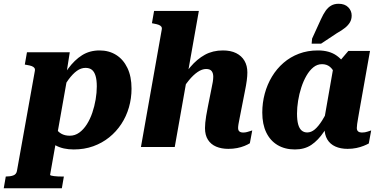

<svg xmlns="http://www.w3.org/2000/svg" viewBox="-89 -794 2047 1037"><path d="M-68.8 223 -57.8 159.4H-56.8Q-33.6 159.4 -17.3 153.5Q-1 147.6 2.4 129.8L99 -409.6Q101.4 -420.4 96.9 -426.8Q92.4 -433.2 82.2 -437Q72 -440.8 56 -443.2L45 -445.2L56.6 -511.6H287.8L265.8 -371.4L278.6 -397.6L181.6 150.2Q181.6 152.6 187.3 154.3Q193 156 202.6 157.2Q212.2 158.4 223.3 158.9Q234.4 159.4 243.2 159.4H256L245 223ZM117.8 -135.2 197.6 -151Q200.2 -123.8 211.2 -103.6Q222.2 -83.4 241.5 -72.2Q260.8 -61 287.8 -61Q315.8 -61 338.9 -77.6Q362 -94.2 379.9 -122.3Q397.8 -150.4 409.6 -185.2Q421.4 -220 427.6 -256.8Q433.8 -293.6 433.8 -327.4Q433.8 -362 427.1 -384.3Q420.4 -406.6 407.3 -417Q394.2 -427.4 373 -427.4Q348.6 -427.4 326.2 -411.3Q303.8 -395.2 281 -364.3Q258.2 -333.4 232.6 -288L210 -312.2Q244.4 -376 278.9 -423Q313.4 -470 354.3 -495.8Q395.2 -521.6 448.8 -521.6Q499.4 -521.6 538.2 -497.4Q577 -473.2 599.2 -427Q621.4 -380.8 621.4 -315Q621.4 -263 607.4 -214.3Q593.4 -165.6 566.3 -124.3Q539.2 -83 500.9 -52.2Q462.6 -21.4 414.5 -4.1Q366.4 13.2 309.4 13.2Q251.8 13.2 212.3 -8.3Q172.8 -29.8 150 -63.7Q127.2 -97.6 117.8 -135.2Z M672.2 0H854.8L985 -735H743.2L731.6 -668.6L741.4 -666.6Q757.8 -663.8 767.8 -660Q777.8 -656.2 782.3 -650Q786.8 -643.8 784.4 -633ZM1212.4 -192.8 1233.2 -298.6Q1240.6 -334.6 1243.8 -359.2Q1247 -383.8 1247 -402.8Q1247 -439.2 1231.4 -465.8Q1215.8 -492.4 1186.5 -507Q1157.2 -521.6 1114.8 -521.6Q1060.2 -521.6 1017.6 -498.1Q975 -474.6 939.3 -432.4Q903.6 -390.2 869.2 -333.6L883 -288.8Q906.4 -329.8 930.5 -359.4Q954.6 -389 978.5 -405.2Q1002.4 -421.4 1024.2 -421.4Q1045.4 -421.4 1054.1 -410.1Q1062.8 -398.8 1062.8 -380Q1062.8 -367.4 1060.3 -351.8Q1057.8 -336.2 1052.8 -313.2L1033.8 -218Q1027.8 -189 1024.5 -167.7Q1021.2 -146.4 1019.7 -131.1Q1018.2 -115.8 1018.2 -102.2Q1018.2 -64.2 1034.1 -39.2Q1050 -14.2 1078.5 -2.1Q1107 10 1144.2 10Q1169.6 10 1191.6 5.7Q1213.6 1.4 1231.4 -5.9Q1249.2 -13.2 1260.4 -20.2L1273.4 -89.6Q1270.8 -88.8 1262.8 -86.2Q1254.8 -83.6 1245.2 -80.9Q1235.6 -78.2 1224.8 -78.2Q1211.2 -78.2 1204.1 -84Q1197 -89.8 1197 -102.8Q1197 -111 1199.1 -123.8Q1201.2 -136.6 1204.8 -153.9Q1208.4 -171.2 1212.4 -192.8Z M1810.2 -313.4 1730.8 -334.2Q1729.2 -368.8 1719.5 -394.1Q1709.8 -419.4 1692.6 -433.4Q1675.4 -447.4 1650 -447.4Q1624.4 -447.4 1603.5 -430.5Q1582.6 -413.6 1566.2 -385.2Q1549.8 -356.8 1538.4 -321.8Q1527 -286.8 1521.1 -250.1Q1515.2 -213.4 1515.2 -180.8Q1515.2 -144.8 1521.4 -122.4Q1527.6 -100 1540 -89.3Q1552.4 -78.6 1570.2 -78.6Q1591.8 -78.6 1611.1 -94.9Q1630.4 -111.2 1651 -143.6Q1671.6 -176 1694.2 -222.8L1724.2 -193.6Q1691.6 -128.4 1660.5 -82.3Q1629.4 -36.2 1592.7 -11.5Q1556 13.2 1504 13.2Q1449.8 13.2 1410.1 -10.5Q1370.4 -34.2 1349 -78.7Q1327.6 -123.2 1327.6 -186Q1327.6 -239 1341 -288.4Q1354.4 -337.8 1379.9 -380.2Q1405.4 -422.6 1442.2 -454.5Q1479 -486.4 1525.8 -504Q1572.6 -521.6 1628 -521.6Q1690 -521.6 1729.4 -493.5Q1768.8 -465.4 1788.7 -418.6Q1808.6 -371.8 1810.2 -313.4ZM1909.4 -518.8 1851.6 -193.4Q1848 -171.8 1844.9 -154.5Q1841.8 -137.2 1840 -124.1Q1838.2 -111 1838.2 -102.8Q1838.2 -89.8 1845.6 -84Q1853 -78.2 1865.4 -78.2Q1883 -78.2 1896.9 -83.3Q1910.8 -88.4 1915.8 -89.6L1902.8 -19Q1892.2 -13.2 1874.9 -6.2Q1857.6 0.8 1835.7 5.4Q1813.8 10 1788.4 10Q1750.6 10 1722.3 -2.7Q1694 -15.4 1678.8 -40.8Q1663.6 -66.2 1663.6 -104.6Q1663.6 -112 1664.4 -120.1Q1665.2 -128.2 1667.2 -141.2L1655.6 -110.8L1713 -438.8L1721.4 -435.4L1792.4 -518.8ZM1644.4 -690Q1657 -717.8 1670 -736.1Q1683 -754.4 1699.9 -764Q1716.8 -773.6 1739.8 -773.6Q1773.2 -773.6 1791.8 -754.8Q1810.4 -736 1810.4 -710Q1810.4 -689.6 1801.2 -673.7Q1792 -657.8 1774.8 -643.9Q1757.6 -630 1731.4 -615.4L1645.2 -558.2H1594.2L1596.6 -585.4Z"/></svg>

Font: Roboto Serif 20pt
Style: Italic
Weight: 400
Italic angle: -10°
Designer: Greg Gazdowicz
Foundry: Commercial Type
Version: Version 1.008